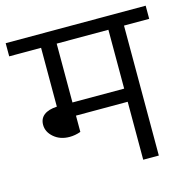

<svg xmlns="http://www.w3.org/2000/svg" viewBox="-117 -737 822 832"><g transform="rotate(-15 294.0 -321.0)"><path d="M608 -583H495V0H425V-260H193V-187Q168 -178 143 -178Q101 -178 73 -202Q45 -226 45 -258Q45 -286 65 -301.5Q85 -317 123 -319V-583H-20V-642H608ZM425 -583H193V-319H425Z"/></g></svg>

Font: Martel Sans Light
Style: Regular
Weight: 300
Designer: Dan Reynolds and Mathieu Réguer
Foundry: Dan Reynolds and Mathieu Réguer
Version: Version 1.002; ttfautohint (v1.1) -l 5 -r 5 -G 72 -x 0 -D la